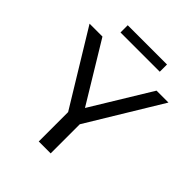

<svg xmlns="http://www.w3.org/2000/svg" viewBox="-221 -911 1037 1037"><g transform="rotate(45 297.5 -392.0)"><path d="M343.2 -222.6 598.9 -644H507.8L300.8 -304.5L94.8 -644H-3.7L252.1 -224.5V0H343.2ZM148.1 -783.8V-728.6H448V-783.8Z"/></g></svg>

Font: Montserrat Ace
Style: Regular
Weight: 500
Designer: Julieta Ulanovsky
Foundry: Julieta Ulanovsky
Version: Version 1